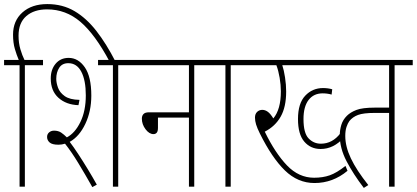

<svg xmlns="http://www.w3.org/2000/svg" viewBox="-20 -916 2045 942"><path d="M76 -596H0V-622H72Q62 -645 53 -675.5Q44 -706 44 -746Q44 -814 90 -855Q136 -896 212 -896Q287 -896 345.5 -861.5Q404 -827 453 -764Q502 -701 546 -615H517Q446 -748 374.5 -809Q303 -870 211 -870Q147 -870 109 -837Q71 -804 71 -741Q71 -705 80 -674.5Q89 -644 100 -622H191V-596H102V0H76Z M267 -206Q236 -206 223.5 -217Q211 -228 211 -244Q211 -258 221 -266.5Q231 -275 245 -275Q266 -275 280 -265.5Q294 -256 308 -242Q348 -263 374.5 -317.5Q401 -372 401 -448Q401 -522 379 -564Q357 -606 315 -606Q285 -606 270.5 -583.5Q256 -561 256 -529Q256 -510 264.5 -486Q273 -462 297.5 -444.5Q322 -427 370 -426L365 -400Q305 -402 267 -436Q229 -470 229 -531Q229 -575 253 -603.5Q277 -632 317 -632Q364 -632 396 -586Q428 -540 428 -447Q428 -370 398.5 -308Q369 -246 322 -220Q341 -195 364 -160Q387 -125 411 -85.5Q435 -46 455 -10L433 2Q397 -62 363.5 -117Q330 -172 299 -211Q283 -206 267 -206ZM560 -596V0H534V-596H461V-622H649V-596Z M637 -622H1022V-596H933V0H907V-339H755V-289Q755 -272 749 -265Q743 -258 733 -258Q712 -258 694 -282Q676 -306 676 -334Q676 -348 684 -356.5Q692 -365 711 -365H907V-596H637Z M1112 -596V0H1086V-596H1010V-622H1201V-596Z M1685 -78Q1613 -18 1523 -18Q1441 -18 1377.5 -80Q1314 -142 1255 -261Q1242 -287 1236.5 -305Q1231 -323 1231 -339Q1231 -357 1241.5 -367Q1252 -377 1267 -377Q1281 -377 1294 -367.5Q1307 -358 1321 -335Q1358 -379 1358 -468Q1358 -499 1352 -534.5Q1346 -570 1336 -596H1189V-622H1639V-596H1365Q1373 -572 1378.5 -536Q1384 -500 1384 -467Q1384 -391 1357 -343.5Q1330 -296 1279 -270Q1330 -165 1388 -104.5Q1446 -44 1521 -44Q1564 -44 1598 -56Q1632 -68 1675 -102ZM1667 -241Q1617 -185 1553 -185Q1504 -185 1473 -221Q1442 -257 1442 -332Q1442 -409 1477.5 -446.5Q1513 -484 1565 -484Q1589 -484 1610 -478L1607 -452Q1586 -458 1563 -458Q1519 -458 1494 -425.5Q1469 -393 1469 -332Q1469 -263 1494 -237Q1519 -211 1554 -211Q1583 -211 1607 -224Q1631 -237 1650 -262Z M1916 -596V0H1889V-362H1819Q1763 -362 1736.5 -352Q1710 -342 1694 -322Q1686 -311 1680 -293Q1674 -275 1674 -249Q1674 -197 1701.5 -139Q1729 -81 1787 -8L1765 6Q1713 -62 1680 -125.5Q1647 -189 1647 -252Q1647 -278 1654.5 -303Q1662 -328 1682 -348Q1699 -365 1728.5 -376.5Q1758 -388 1820 -388H1889V-596H1605V-622H2005V-596Z"/></svg>

Font: Noto Sans ExtraCondensed Thin
Style: Regular
Weight: 100
Width: 2
Designer: Monotype Design Team
Foundry: Monotype Imaging Inc.
Version: Version 2.013; ttfautohint (v1.8.4.7-5d5b)